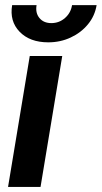

<svg xmlns="http://www.w3.org/2000/svg" viewBox="-20 -736 400 756"><path d="M11.7 0 97.2 -515.6H225.1L139.6 0ZM169.9 -569.3Q97.7 -569.3 57.4 -610.8Q17.1 -652.3 27.8 -715.8H124Q118.7 -685.1 135.3 -665Q151.9 -645 182.1 -645Q212.9 -645 235.8 -665Q258.8 -685.1 263.7 -715.8H360.4Q353.5 -673.3 326.4 -640.4Q299.3 -607.4 258.5 -588.4Q217.8 -569.3 169.9 -569.3Z"/></svg>

Font: Inter Display Semi Bold
Style: Italic
Weight: 600
Italic angle: -9.39999°
Designer: Rasmus Andersson
Foundry: rsms
Version: Version 4.000;git-4fc901f